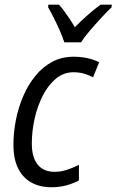

<svg xmlns="http://www.w3.org/2000/svg" viewBox="-20 -786 495 816"><path d="M199.2 9.8Q148.9 9.8 112.5 -10.7Q76.2 -31.2 56.6 -71.3Q37.1 -111.3 37.1 -170.9Q37.1 -223.1 47.6 -276.4Q58.1 -329.6 78.9 -377.7Q99.6 -425.8 130.4 -463.6Q161.1 -501.5 201.7 -523.2Q242.2 -544.9 292.5 -544.9Q322.8 -544.9 350.6 -539.1Q378.4 -533.2 401.4 -521.5L375.5 -457.5Q358.9 -466.8 337.2 -472.9Q315.4 -479 292.5 -479Q250.5 -479 217.8 -451.9Q185.1 -424.8 162.1 -380.1Q139.2 -335.4 127.2 -282Q115.2 -228.5 115.2 -175.3Q115.2 -136.2 126.5 -109.6Q137.7 -83 159.2 -69.3Q180.7 -55.7 211.4 -55.7Q238.3 -55.7 263.9 -64Q289.6 -72.3 315.4 -85.4V-19Q293 -6.8 263.2 1.5Q233.4 9.8 199.2 9.8ZM253.4 -606Q246.6 -627.4 234.4 -655.3Q222.2 -683.1 208.7 -710Q195.3 -736.8 184.6 -754.9L185.5 -766.1H230.5Q240.7 -755.4 251.7 -740.5Q262.7 -725.6 274.7 -707.8Q286.6 -689.9 297.9 -670.4Q326.2 -698.7 354.2 -723.4Q382.3 -748 407.2 -766.1H455.1L454.1 -754.9Q437 -738.8 411.6 -711.4Q386.2 -684.1 361.8 -655.5Q337.4 -627 324.2 -606Z"/></svg>

Font: Open Sans SemiCondensed
Style: Italic
Weight: 400
Width: 4
Italic angle: -12°
Designer: Monotype Design Team
Foundry: Monotype Imaging Inc.
Version: Version 3.000